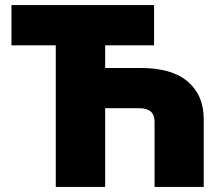

<svg xmlns="http://www.w3.org/2000/svg" viewBox="-20 -734 872 754"><path d="M585 -714V-556H393V-467H533Q655 -467 717.5 -413.5Q780 -360 780 -266V0H587V-256Q587 -309 528 -309H393V0H199V-556H25V-714Z"/></svg>

Font: Noto Sans Black
Style: Regular
Weight: 900
Designer: Monotype Design Team
Foundry: Monotype Imaging Inc.
Version: Version 2.007